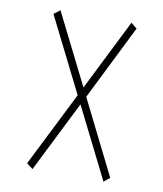

<svg xmlns="http://www.w3.org/2000/svg" viewBox="-77 -730 676 794"><g transform="rotate(10 261.0 -333.5)"><path d="M280 -333 436 -20 411 0 262 -298 113 0 87 -20 244 -333 87 -647 113 -667 262 -369 411 -667 436 -647Z"/></g></svg>

Font: Zector
Style: Regular
Weight: 400
Designer: GGBot
Version: 0.72